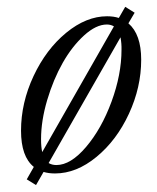

<svg xmlns="http://www.w3.org/2000/svg" viewBox="-20 -492 455 557"><path d="M84.5 44.9 57.6 28.3 78.1 -7.8Q41 -37.6 41 -112.8Q41 -193.8 77.4 -271.5Q113.8 -349.1 172.1 -397Q230.5 -444.8 290.5 -444.8Q310.1 -444.8 324.7 -439.9L343.3 -472.2L370.6 -455.1L352.5 -424.3Q389.6 -392.6 389.6 -318.8Q389.6 -238.8 354 -161.9Q318.4 -85 260 -36.9Q201.7 11.2 139.6 11.2Q121.1 11.2 106.4 6.8ZM99.1 -88.4Q99.1 -64.9 102.5 -50.8L310.5 -415.5Q301.3 -420.9 290 -420.9Q258.8 -420.9 223.9 -389.2Q189 -357.4 161.9 -309.6Q134.8 -261.7 116.9 -201.7Q99.1 -141.6 99.1 -88.4ZM143.6 -13.2Q185.1 -13.2 229.7 -65.7Q274.4 -118.2 303.5 -197Q332.5 -275.9 332.5 -347.7Q333 -365.2 329.6 -383.8L121.1 -19Q130.9 -13.2 143.6 -13.2Z"/></svg>

Font: Elstob Light
Style: Italic
Weight: 300
Italic angle: -20°
Designer: Peter S. Baker
Version: Version 1.015